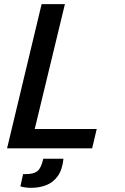

<svg xmlns="http://www.w3.org/2000/svg" viewBox="-20 -713 600 923"><path d="M14 0 180 -693H292L147 -93H445L423 0ZM128 190Q116 190 101.5 188Q87 186 78 183L91 124H105Q142 124 160 109.5Q178 95 188 50H285Q280 102 258 133Q236 164 202.5 177Q169 190 128 190Z"/></svg>

Font: Ubuntu Sans Mono Medium
Style: Italic
Weight: 500
Italic angle: -13.5°
Monospace: yes
Designer: Dalton Maag Ltd
Foundry: Dalton Maag Ltd
Version: Version 1.006